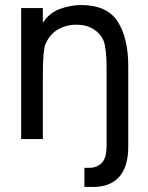

<svg xmlns="http://www.w3.org/2000/svg" viewBox="-20 -552 588 762"><path d="M64 0V-520H150V-464H152Q176 -501 218 -516.5Q260 -532 302 -532Q405 -532 447 -466.5Q489 -401 489 -289V30Q489 110 453 150Q417 190 349 190H315V114H335Q364 114 383.5 95Q403 76 403 26V-283Q403 -355 392 -388Q380 -418 351.5 -436Q323 -454 284 -454Q243 -454 210 -435Q177 -416 160 -376Q155 -363 152.5 -332.5Q150 -302 150 -246V0Z"/></svg>

Font: Liter
Style: Regular
Weight: 400
Designer: Anton Skugarov
Foundry: skugi
Version: Version 1.004; ttfautohint (v1.8.4.7-5d5b)